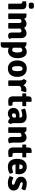

<svg xmlns="http://www.w3.org/2000/svg" viewBox="2186 -2942 972 5384"><g transform="rotate(90 2672.0 -250.0)"><path d="M240 -384V0Q223 3 203 4.5Q183 6 162 6Q141 6 120.5 4.5Q100 3 83 0V-331Q83 -389 36 -389H21Q15 -408 15 -442Q15 -475 21 -498Q47 -500 69 -501.5Q91 -503 109 -503H131Q182 -503 211 -471Q240 -439 240 -384ZM65 -700Q94 -716 140 -716Q187 -716 213 -700Q225 -673 225 -642Q225 -611 213 -584Q184 -569 137 -569Q90 -569 65 -584Q53 -611 53 -642Q53 -673 65 -700Z M625 -301Q625 -368 580 -368Q564 -368 547.5 -358.5Q531 -349 514 -334V0Q497 3 477 4.5Q457 6 436 6Q415 6 395 4.5Q375 3 358 0V-499L365 -506H423Q487 -506 507 -443Q578 -508 645 -508Q726 -508 762 -439Q840 -508 910 -508Q980 -508 1014.5 -464.5Q1049 -421 1049 -349V-125Q1049 -60 1074 -26Q1036 8 983 8Q931 8 912 -16Q893 -40 893 -89V-302Q893 -368 846 -368Q817 -368 782 -333V0Q765 3 745 4.5Q725 6 704 6Q683 6 662.5 4.5Q642 3 625 0Z M1411 10Q1365 10 1319 -11V122Q1319 174 1300 195Q1281 216 1233 216H1173L1166 209V-499L1173 -506H1214Q1271 -506 1299 -457Q1356 -514 1438 -514Q1480 -514 1512 -495.5Q1544 -477 1566.5 -443Q1589 -409 1600.5 -361Q1612 -313 1612 -253Q1612 -193 1596.5 -144Q1581 -95 1554 -61Q1527 -27 1490.5 -8.5Q1454 10 1411 10ZM1392 -389Q1350 -389 1319 -349V-129Q1357 -106 1384 -106Q1452 -106 1452 -257Q1452 -389 1392 -389Z M2064 -455Q2136 -383 2136 -249Q2136 -189 2120.5 -140Q2105 -91 2075.5 -56.5Q2046 -22 2003 -3.5Q1960 15 1904 15Q1848 15 1805.5 -4Q1763 -23 1733.5 -57.5Q1704 -92 1689 -141Q1674 -190 1674 -249Q1674 -309 1689 -357.5Q1704 -406 1733 -441Q1762 -476 1805 -495Q1848 -514 1904 -514Q2003 -514 2064 -455ZM1905 -397Q1883 -397 1869.5 -386.5Q1856 -376 1848 -358Q1840 -340 1837 -316.5Q1834 -293 1834 -266Q1834 -224 1836.5 -193.5Q1839 -163 1846.5 -142.5Q1854 -122 1867.5 -112Q1881 -102 1903 -102Q1947 -102 1961 -140.5Q1975 -179 1975 -250Q1975 -322 1961 -359.5Q1947 -397 1905 -397Z M2196 -427Q2201 -447 2215 -471.5Q2229 -496 2243 -507Q2335 -500 2371 -416Q2409 -506 2496 -506Q2522 -506 2562 -498Q2562 -467 2551.5 -424.5Q2541 -382 2523 -352Q2506 -358 2472 -362Q2422 -362 2390 -311V0Q2357 6 2312.5 6Q2268 6 2234 0V-323Q2234 -398 2196 -427Z M2953 -500Q2959 -472 2959 -444Q2959 -416 2953 -389L2834 -391V-161Q2834 -114 2878 -114H2934Q2947 -78 2947 -48Q2947 -18 2943 -5Q2869 5 2807 5Q2681 5 2681 -134V-390L2603 -389Q2596 -414 2596 -443.5Q2596 -473 2603 -500L2681 -498V-556Q2681 -607 2700.5 -628.5Q2720 -650 2766 -650H2827L2834 -643V-498Z M3460 -72Q3455 -51 3441 -27Q3427 -3 3412 8Q3342 6 3304 -45Q3239 15 3163 15Q3124 15 3095 2.5Q3066 -10 3046 -31Q3026 -52 3016 -79.5Q3006 -107 3006 -137Q3006 -180 3021.5 -212.5Q3037 -245 3064 -266.5Q3091 -288 3127 -299Q3163 -310 3204 -310Q3227 -310 3244.5 -309.5Q3262 -309 3275 -308V-327Q3275 -390 3210 -390Q3168 -390 3063 -358Q3033 -393 3025 -467Q3049 -476 3078.5 -484Q3108 -492 3139 -498Q3170 -504 3200 -507.5Q3230 -511 3254 -511Q3289 -511 3321.5 -501Q3354 -491 3378.5 -470.5Q3403 -450 3417.5 -417.5Q3432 -385 3432 -340V-137Q3432 -91 3460 -72ZM3158 -147Q3158 -100 3212 -100Q3240 -100 3275 -129V-209Q3255 -210 3241.5 -210.5Q3228 -211 3221 -211Q3158 -211 3158 -147Z M3979 -330V-125Q3979 -59 4003 -26Q3965 8 3912 8Q3860 8 3841 -16Q3822 -40 3822 -89V-302Q3822 -336 3813 -352Q3804 -368 3778 -368Q3763 -368 3744 -360Q3725 -352 3705 -334V0Q3688 3 3668 4.5Q3648 6 3627 6Q3606 6 3586 4.5Q3566 3 3549 0V-499L3556 -506H3615Q3676 -506 3697 -446Q3767 -508 3836 -508Q3906 -508 3942.5 -459.5Q3979 -411 3979 -330Z M4388 -500Q4394 -472 4394 -444Q4394 -416 4388 -389L4269 -391V-161Q4269 -114 4313 -114H4369Q4382 -78 4382 -48Q4382 -18 4378 -5Q4304 5 4242 5Q4116 5 4116 -134V-390L4038 -389Q4031 -414 4031 -443.5Q4031 -473 4038 -500L4116 -498V-556Q4116 -607 4135.5 -628.5Q4155 -650 4201 -650H4262L4269 -643V-498Z M4853 -199H4592Q4594 -154 4615 -129Q4636 -104 4684 -104Q4708 -104 4739.5 -111Q4771 -118 4812 -134Q4845 -100 4853 -42Q4773 15 4657 15Q4594 15 4551.5 -5Q4509 -25 4482.5 -61Q4456 -97 4445 -146Q4434 -195 4434 -253Q4434 -309 4447.5 -356.5Q4461 -404 4488.5 -439Q4516 -474 4558.5 -494Q4601 -514 4658 -514Q4706 -514 4744.5 -498Q4783 -482 4810 -454Q4837 -426 4851.5 -387Q4866 -348 4866 -302Q4866 -241 4853 -199ZM4591 -307H4723V-318Q4723 -355 4706.5 -379Q4690 -403 4657 -403Q4625 -403 4609.5 -380.5Q4594 -358 4591 -307Z M4921 -34Q4922 -60 4934.5 -91Q4947 -122 4964 -140Q5044 -98 5103 -98Q5131 -98 5146 -107.5Q5161 -117 5161 -133Q5161 -163 5115 -178L5060 -199Q4935 -245 4935 -349Q4935 -425 4987.5 -469.5Q5040 -514 5129 -514Q5173 -514 5226 -501.5Q5279 -489 5313 -472Q5315 -444 5302 -410.5Q5289 -377 5270 -363Q5186 -401 5130 -401Q5110 -401 5099.5 -392Q5089 -383 5089 -369Q5089 -345 5127 -331L5189 -309Q5322 -262 5322 -148Q5322 -73 5267 -29Q5212 15 5110 15Q5008 15 4921 -34Z"/></g></svg>

Font: Signika
Style: Bold
Weight: 700
Designer: Anna Giedrys
Foundry: Anna Giedrys
Version: Version 1.001